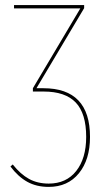

<svg xmlns="http://www.w3.org/2000/svg" viewBox="-20 -538 399 753"><path d="M333 -1Q333 88 289.5 141.5Q246 195 171 195Q123 195 87 175Q51 155 21 115L30 107Q60 145 93.5 163.5Q127 182 171 182Q240 182 279 132.5Q318 83 318 -1Q318 -93 277 -136Q236 -179 151 -179H109V-192L295 -505H35V-518H310V-506L123 -192H150Q333 -192 333 -1Z"/></svg>

Font: Fira Sans Compressed Hair
Style: Regular
Weight: 100
Width: 1
Designer: bBox Type GmbH & Carrois Corporate GbR & Edenspiekermann AG
Foundry: bBox Type GmbH & Carrois Corporate GbR & Edenspiekermann AG
Version: Version 4.301